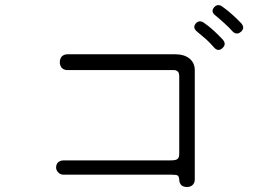

<svg xmlns="http://www.w3.org/2000/svg" viewBox="-20 -834 1040 760"><path d="M247.1 -619.1Q232.4 -619.1 223.6 -609.4Q216.8 -600.6 216.8 -587.9Q216.8 -575.2 223.6 -566.4Q232.4 -556.6 246.1 -556.6H662.1Q676.8 -557.6 682.6 -551.8Q689.5 -546.9 689.5 -532.2V-225.6Q689.5 -209 681.6 -204.1Q675.8 -199.2 655.3 -199.2H232.4Q217.8 -199.2 209 -190.4Q202.1 -182.6 202.1 -170.9Q202.1 -160.2 210 -152.3Q217.8 -142.6 231.4 -142.6H656.2Q676.8 -142.6 682.6 -139.6Q688.5 -136.7 689.5 -123Q689.5 -109.4 698.2 -100.6Q707 -93.8 719.7 -93.8Q732.4 -93.8 741.2 -100.6Q751 -109.4 751 -123V-558.6Q750 -586.9 728.5 -603.5Q708 -619.1 674.8 -619.1ZM788.1 -743.2Q769.5 -756.8 754.9 -741.2Q741.2 -724.6 759.8 -709Q783.2 -689.5 796.9 -677.7Q813.5 -662.1 825.2 -648.4Q842.8 -627 860.4 -643.6Q877.9 -659.2 861.3 -677.7Q844.7 -695.3 827.1 -711.9Q806.6 -730.5 788.1 -743.2ZM860.4 -807.6Q841.8 -821.3 827.1 -804.7Q813.5 -788.1 832 -773.4Q855.5 -753.9 869.1 -741.2Q886.7 -725.6 897.5 -712.9Q915 -692.4 933.6 -708Q951.2 -723.6 934.6 -742.2Q917 -760.7 900.4 -775.4Q878.9 -794.9 860.4 -807.6Z"/></svg>

Font: GulimChe
Style: Regular
Weight: 400
Monospace: yes
Version: Version 2.21